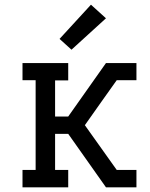

<svg xmlns="http://www.w3.org/2000/svg" viewBox="-20 -799 640 819"><path d="M76 0V-74H132V-457H76V-530H271V-456H215V-302H271L432 -530H562V-457H478L414 -367L342 -265L478 -74H562V0H432L271 -228H215V-74H271V0ZM285 -587 234 -633 368 -779 432 -721Z"/></svg>

Font: Iosevka Curly Slab Extended
Style: Regular
Weight: 400
Width: 7
Monospace: yes
Designer: Belleve Invis
Foundry: Belleve Invis
Version: Version 11.1.0; ttfautohint (v1.8.3)